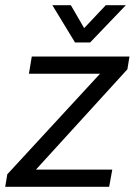

<svg xmlns="http://www.w3.org/2000/svg" viewBox="-38 -717 517 737"><path d="M-10 -48 346 -434H73L84 -500H459L451 -451L100 -66H393L381 0H-18ZM163 -697H234L285 -609L368 -697H445L308 -554H250Z"/></svg>

Font: Sarabun
Style: Italic
Weight: 400
Italic angle: -10°
Designer: Suppakit Chalermlarp | Katatrad Co.,Ltd.
Foundry: Cadson Demak Co.,Ltd.
Version: Version 1.000; ttfautohint (v1.6)